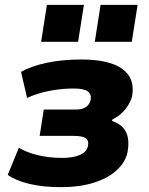

<svg xmlns="http://www.w3.org/2000/svg" viewBox="-20 -763 616 794"><path d="M233 11Q156 11 99.5 -3Q43 -17 12 -40L58 -152Q89 -133 136 -121.5Q183 -110 236 -110Q283 -110 311 -122.5Q339 -135 344 -160Q348 -183 333.5 -192Q319 -201 286 -201H144L161 -310H295Q320 -310 335.5 -320.5Q351 -331 355 -351Q359 -373 343 -385Q327 -397 285 -397Q232 -397 181 -386.5Q130 -376 92 -358L67 -466Q110 -490 174.5 -503.5Q239 -517 315 -517Q433 -517 486.5 -477.5Q540 -438 526 -364Q521 -346 510 -328Q499 -310 483 -295Q467 -280 445 -269L443 -263Q485 -249 501 -217Q517 -185 507 -132Q498 -91 461.5 -58Q425 -25 366.5 -7Q308 11 233 11ZM372 -590 396 -743H549L525 -590ZM150 -590 174 -743H327L303 -590Z"/></svg>

Font: Nunito Sans 7pt SemiCondensed Black
Style: Italic
Weight: 900
Width: 4
Italic angle: -9°
Designer: Vernon Adams
Foundry: Vernon Adams
Version: Version 3.101;gftools[0.9.27]